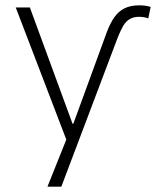

<svg xmlns="http://www.w3.org/2000/svg" viewBox="-20 -520 590 720"><path d="M380 -398Q393 -433 409 -455.5Q425 -478 447.5 -489Q470 -500 502 -500Q515 -500 525.5 -498.5Q536 -497 545 -494L536 -451Q529 -454 519.5 -455.5Q510 -457 502 -457Q481 -457 466.5 -448.5Q452 -440 442 -423Q432 -406 421 -378L210 180H158L236 -15L235 20L39 -492H92L252 -56H255Z"/></svg>

Font: Nunito Sans 7pt SemiCondensed ExtraLight
Style: Regular
Weight: 250
Width: 4
Designer: Vernon Adams
Foundry: Vernon Adams
Version: Version 3.101;gftools[0.9.27]